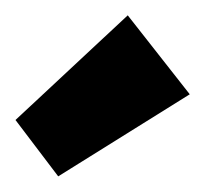

<svg xmlns="http://www.w3.org/2000/svg" viewBox="-20 -719 265 248"><path d="M55.2 -491.2 0 -564 145 -699.2 225.1 -597.2Z"/></svg>

Font: Righteous
Style: Regular
Weight: 400
Version: Version 1.000